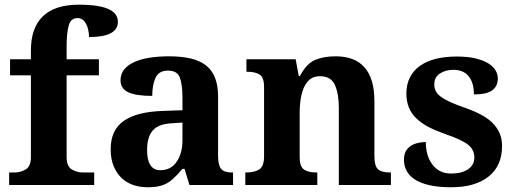

<svg xmlns="http://www.w3.org/2000/svg" viewBox="-20 -789 2201 819"><path d="M381.8 -53.2V0H19V-53.2H41Q67.9 -53.2 89.8 -66.4Q111.8 -79.6 111.8 -118.2V-467.8H22.9V-536.1H111.8V-573.2Q111.8 -668.5 161.1 -717.8Q212.4 -769 315.9 -769Q364.3 -769 396.5 -763.4Q428.7 -757.8 447.8 -748Q466.8 -737.8 474.9 -724.6Q482.9 -711.4 482.9 -695.8Q482.9 -630.9 359.9 -630.9Q359.9 -648.4 355 -667.2Q350.1 -686 339.1 -699Q328.1 -711.9 310.1 -711.9Q281.7 -711.9 272.9 -679.4Q264.2 -647 264.2 -590.8V-536.1H401.9V-467.8H264.2V-118.2Q264.2 -79.6 286.1 -66.4Q308.1 -53.2 335 -53.2Z M696.3 -487.8Q657.2 -487.8 643.3 -456.8Q629.4 -425.8 629.4 -379.9Q562 -379.9 528.1 -395Q494.1 -410.2 494.1 -446.8Q494.1 -474.1 510.5 -493.7Q526.9 -513.2 555.2 -525.4Q583 -537.6 620.4 -543.2Q657.7 -548.8 700.2 -548.8Q752.9 -548.8 792.2 -539.8Q831.5 -530.8 857.9 -510.7Q910.2 -470.2 910.2 -378.9V-124Q910.2 -84.5 923.1 -68.8Q936 -53.2 970.2 -53.2H974.1V0H788.1L767.1 -68.8H758.3Q735.4 -41.5 715.6 -23.9Q695.8 -6.3 671.4 1.7Q647 9.8 609.4 9.8Q576.2 9.8 547.9 0Q519.5 -9.8 498 -30.3Q477.1 -50.3 464.6 -80.8Q452.1 -111.3 452.1 -152.8Q452.1 -234.4 508.1 -273.4Q564 -312.5 676.3 -315.9L758.3 -318.8V-374Q758.3 -423.8 748 -455.8Q737.8 -487.8 696.3 -487.8ZM607.4 -148.9Q607.4 -63 664.1 -63Q709 -63 733.6 -99.1Q758.3 -135.3 758.3 -190.9V-266.1L713.4 -263.2Q655.3 -260.3 631.3 -232.2Q607.4 -204.1 607.4 -148.9Z M1647.5 -53.2V0H1425.3V-329.1Q1425.3 -389.6 1408.4 -426.8Q1391.6 -463.9 1345.2 -463.9Q1312 -463.9 1293 -441.9Q1273.9 -419.9 1266.1 -384.5Q1258.3 -349.1 1258.3 -309.1V-118.2Q1258.3 -78.1 1276.9 -65.7Q1295.4 -53.2 1330.6 -53.2H1333.5V0H1026.4V-53.2H1028.3Q1065.4 -53.2 1085.9 -66.2Q1106.4 -79.1 1106.4 -122.1V-418Q1106.4 -458.5 1087.9 -470.7Q1069.3 -482.9 1034.2 -482.9H1031.2V-536.1H1241.2L1254.4 -464.8H1259.3Q1288.1 -518.6 1324.5 -533.7Q1360.8 -548.8 1412.1 -548.8Q1450.7 -548.8 1481.7 -537.6Q1512.7 -526.4 1533.7 -502.9Q1555.2 -479.5 1566.2 -443.1Q1577.1 -406.7 1577.1 -356V-124Q1577.1 -80.6 1592.5 -66.9Q1607.9 -53.2 1644.5 -53.2Z M1904.3 9.8Q1850.1 9.8 1812 1Q1773.9 -7.8 1749.5 -23.4Q1725.6 -39.1 1714.4 -60.5Q1703.1 -82 1703.1 -106.9Q1703.1 -136.7 1717.3 -153.3Q1731.4 -169.9 1752.9 -176.5Q1774.4 -183.1 1796.4 -183.1Q1796.4 -123.5 1825.2 -86.2Q1854 -48.8 1904.3 -48.8Q1950.7 -48.8 1977.1 -67.4Q2003.4 -85.9 2003.4 -117.2Q2003.4 -149.9 1977.1 -171.4Q1950.2 -192.9 1880.4 -216.8Q1839.8 -231 1809.1 -246.8Q1778.3 -262.7 1756.8 -283.2Q1713.4 -324.2 1713.4 -389.2Q1713.4 -429.2 1728.8 -459.2Q1744.1 -489.3 1772.5 -508.8Q1800.8 -528.8 1840.3 -538.3Q1879.9 -547.9 1928.2 -547.9Q1975.6 -547.9 2008.8 -539.8Q2042 -531.7 2063 -518.6Q2084 -505.4 2093.8 -488.8Q2103.5 -472.2 2103.5 -455.1Q2103.5 -421.4 2079.8 -403.8Q2056.2 -386.2 2001.5 -386.2Q2001.5 -436 1979.2 -463.6Q1957 -491.2 1913.6 -491.2Q1880.9 -491.2 1856.7 -475.6Q1832.5 -460 1832.5 -429.2Q1832.5 -413.1 1838.9 -400.4Q1845.2 -387.7 1860.4 -376.5Q1876 -364.7 1902.1 -353Q1928.2 -341.3 1969.2 -327.1Q2002.4 -315.4 2030.5 -300.5Q2058.6 -285.6 2079.1 -266.6Q2099.1 -247.1 2110.4 -222.4Q2121.6 -197.8 2121.6 -166Q2121.6 -82 2064.9 -36.6Q2007.3 9.8 1904.3 9.8Z"/></svg>

Font: Koh Santepheap
Style: Bold
Weight: 700
Designer: Danh Hong
Version: Version 2.002; ttfautohint (v1.8.3)